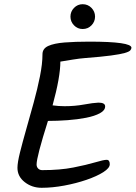

<svg xmlns="http://www.w3.org/2000/svg" viewBox="-20 -888 645 913"><path d="M178 5Q132 5 97.5 -22Q63 -49 63 -90Q63 -115 75 -163Q87 -211 104.5 -272.5Q122 -334 140 -399.5Q158 -465 170 -525Q182 -585 182 -630Q182 -657 209.5 -669.5Q237 -682 287 -686Q337 -690 404 -690Q605 -690 605 -661Q605 -655 599.5 -648.5Q594 -642 573 -636Q552 -630 507.5 -624Q463 -618 385 -612Q359 -610 325 -604.5Q291 -599 267 -595Q267 -522 230 -387Q244 -385 258.5 -384Q273 -383 287 -383Q336 -383 379.5 -391Q423 -399 448 -400Q480 -400 480 -382Q480 -363 455 -349.5Q430 -336 389.5 -328Q349 -320 301 -316.5Q253 -313 208 -313Q154 -142 154 -106Q154 -94 161.5 -86.5Q169 -79 181 -79Q266 -79 329 -91.5Q392 -104 432.5 -116Q473 -128 487 -128Q502 -128 502 -107Q502 -89 471.5 -69.5Q441 -50 391.5 -33Q342 -16 285.5 -5.5Q229 5 178 5ZM373 -750Q349 -750 332 -767.5Q315 -785 315 -809Q315 -833 332 -850.5Q349 -868 373 -868Q398 -868 415 -850.5Q432 -833 432 -809Q432 -785 415 -767.5Q398 -750 373 -750Z"/></svg>

Font: Solitreo
Style: Regular
Weight: 400
Designer: Nathan Gross, Bryan Kirschen, Binghamton University
Foundry: Eli Heuer
Version: Version 1.100; ttfautohint (v1.8.4.7-5d5b)